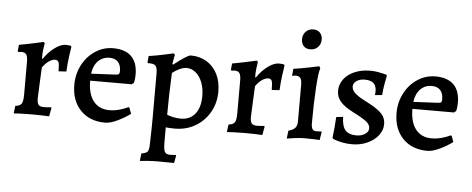

<svg xmlns="http://www.w3.org/2000/svg" viewBox="-57 -847 3028 1231"><g transform="rotate(5 1457.0 -231.5)"><path d="M102 -122V-332Q102 -366 93 -379.5Q84 -393 62 -393Q55 -393 49.5 -392Q44 -391 42 -390L37 -397L41 -437Q87 -445 135 -455.5Q183 -466 197 -469L205 -462Q203 -453 199 -422Q195 -391 196 -363L200 -360Q231 -406 270 -434.5Q309 -463 341 -463Q354 -463 363 -461.5Q372 -460 374 -459L377 -453Q374 -438 367.5 -387.5Q361 -337 359 -293L309 -290Q309 -334 303.5 -348Q298 -362 282 -362Q262 -362 240.5 -347Q219 -332 200 -305Q199 -277 195.5 -211.5Q192 -146 191 -106Q191 -76 200.5 -64.5Q210 -53 236 -53Q250 -53 263.5 -54.5Q277 -56 282 -56L284 -51L274 3Q262 2 229 1Q196 0 160 0Q123 0 89 1.5Q55 3 46 4L52 -45Q82 -48 92 -63.5Q102 -79 102 -122Z M417 -213Q417 -282 447.5 -340.5Q478 -399 530.5 -433.5Q583 -468 645 -468Q723 -468 763 -428.5Q803 -389 803 -312Q803 -281 797 -259L784 -248H516Q516 -162 552.5 -116Q589 -70 656 -70Q712 -70 776 -100L782 -97L796 -59Q760 -32 714 -10Q668 12 635 12Q535 12 476 -49.5Q417 -111 417 -213ZM679 -301Q692 -302 696.5 -307Q701 -312 701 -326Q701 -364 682 -384.5Q663 -405 627 -405Q584 -405 554.5 -375.5Q525 -346 518 -293Z M884 188Q915 184 924 171.5Q933 159 933 120Q936 15 936 -41V-332Q936 -366 925.5 -379Q915 -392 888 -392H876L872 -397L876 -438Q925 -445 973 -455.5Q1021 -466 1035 -469L1043 -460Q1042 -455 1038 -437Q1034 -419 1032 -402L1036 -396Q1124 -465 1145 -465Q1203 -465 1247.5 -438Q1292 -411 1316.5 -362.5Q1341 -314 1341 -250Q1341 -176 1307 -116.5Q1273 -57 1214.5 -23Q1156 11 1084 11Q1066 11 1048.5 10Q1031 9 1025 8V106Q1025 150 1033.5 165.5Q1042 181 1068 181Q1078 181 1088 180Q1098 179 1105 179L1107 183L1098 231L991 230Q955 230 921.5 233Q888 236 878 237ZM1241 -212Q1241 -261 1226 -300Q1211 -339 1184 -361Q1157 -383 1124 -383Q1106 -383 1081.5 -372Q1057 -361 1034 -343Q1027 -201 1027 -73Q1044 -66 1068.5 -61Q1093 -56 1116 -56Q1175 -56 1208 -97.5Q1241 -139 1241 -212Z M1474 -122V-332Q1474 -366 1465 -379.5Q1456 -393 1434 -393Q1427 -393 1421.5 -392Q1416 -391 1414 -390L1409 -397L1413 -437Q1459 -445 1507 -455.5Q1555 -466 1569 -469L1577 -462Q1575 -453 1571 -422Q1567 -391 1568 -363L1572 -360Q1603 -406 1642 -434.5Q1681 -463 1713 -463Q1726 -463 1735 -461.5Q1744 -460 1746 -459L1749 -453Q1746 -438 1739.5 -387.5Q1733 -337 1731 -293L1681 -290Q1681 -334 1675.5 -348Q1670 -362 1654 -362Q1634 -362 1612.5 -347Q1591 -332 1572 -305Q1571 -277 1567.5 -211.5Q1564 -146 1563 -106Q1563 -76 1572.5 -64.5Q1582 -53 1608 -53Q1622 -53 1635.5 -54.5Q1649 -56 1654 -56L1656 -51L1646 3Q1634 2 1601 1Q1568 0 1532 0Q1495 0 1461 1.5Q1427 3 1418 4L1424 -45Q1454 -48 1464 -63.5Q1474 -79 1474 -122Z M1810 -39Q1840 -47 1853 -61.5Q1866 -76 1866 -103V-340Q1866 -369 1857 -382Q1848 -395 1827 -395Q1821 -395 1813 -393.5Q1805 -392 1803 -391L1807 -437Q1856 -444 1906.5 -454.5Q1957 -465 1972 -468L1979 -454Q1969 -433 1962.5 -329.5Q1956 -226 1956 -101Q1956 -74 1963.5 -62.5Q1971 -51 1989 -51Q1999 -51 2008.5 -52Q2018 -53 2021 -53L2023 -48L2015 3Q2005 2 1976.5 1Q1948 0 1916 0Q1888 0 1851.5 5Q1815 10 1804 12ZM1846 -631Q1846 -661 1865 -680.5Q1884 -700 1914 -700Q1941 -700 1956.5 -683Q1972 -666 1972 -640Q1972 -610 1953 -590.5Q1934 -571 1904 -571Q1876 -571 1861 -588Q1846 -605 1846 -631Z M2100 -12 2096 -20Q2099 -39 2103 -83.5Q2107 -128 2108 -153L2152 -158Q2153 -99 2175 -73Q2197 -47 2246 -47Q2279 -47 2302 -62Q2325 -77 2325 -99Q2325 -122 2303 -140.5Q2281 -159 2216 -192Q2158 -221 2131.5 -251.5Q2105 -282 2105 -321Q2105 -363 2130 -396.5Q2155 -430 2199.5 -449Q2244 -468 2299 -468Q2325 -468 2348.5 -464Q2372 -460 2386.5 -456Q2401 -452 2405 -451L2408 -444Q2406 -434 2399 -397Q2392 -360 2389 -319L2343 -315Q2343 -318 2344 -325Q2345 -332 2345 -339Q2345 -375 2326.5 -391.5Q2308 -408 2269 -408Q2238 -408 2217 -393.5Q2196 -379 2196 -358Q2196 -336 2214.5 -317.5Q2233 -299 2275 -277Q2331 -249 2362 -227Q2393 -205 2405.5 -183.5Q2418 -162 2418 -134Q2418 -95 2392 -61.5Q2366 -28 2321.5 -8Q2277 12 2225 12Q2191 12 2163.5 6.5Q2136 1 2120 -4.5Q2104 -10 2100 -12Z M2491 -213Q2491 -282 2521.5 -340.5Q2552 -399 2604.5 -433.5Q2657 -468 2719 -468Q2797 -468 2837 -428.5Q2877 -389 2877 -312Q2877 -281 2871 -259L2858 -248H2590Q2590 -162 2626.5 -116Q2663 -70 2730 -70Q2786 -70 2850 -100L2856 -97L2870 -59Q2834 -32 2788 -10Q2742 12 2709 12Q2609 12 2550 -49.5Q2491 -111 2491 -213ZM2753 -301Q2766 -302 2770.5 -307Q2775 -312 2775 -326Q2775 -364 2756 -384.5Q2737 -405 2701 -405Q2658 -405 2628.5 -375.5Q2599 -346 2592 -293Z"/></g></svg>

Font: Alegreya Medium
Style: Regular
Weight: 500
Designer: Juan Pablo del Peral
Foundry: Huerta Tipografica
Version: Version 2.007; ttfautohint (v1.6)